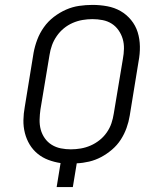

<svg xmlns="http://www.w3.org/2000/svg" viewBox="-20 -763 640 783"><path d="M211 0 227 -98Q201 -102 177 -111Q153 -120 133.5 -136Q114 -152 101 -173.5Q88 -195 81.5 -220.5Q75 -246 75.5 -273Q76 -300 81 -327L117 -548Q122 -575 132 -601.5Q142 -628 159 -652Q176 -676 199.5 -694Q223 -712 249 -723.5Q275 -735 302.5 -739Q330 -743 357 -743Q388 -743 417.5 -737.5Q447 -732 471.5 -718Q496 -704 514.5 -681.5Q533 -659 541.5 -631.5Q550 -604 550.5 -573.5Q551 -543 545 -512L509 -291Q505 -266 496 -241Q487 -216 472.5 -193.5Q458 -171 437 -153Q416 -135 392.5 -122.5Q369 -110 343.5 -104Q318 -98 293 -97L277 0ZM269 -154Q289 -154 309.5 -157.5Q330 -161 349.5 -169.5Q369 -178 386 -191.5Q403 -205 415.5 -223Q428 -241 434.5 -260.5Q441 -280 444 -300L481 -522Q485 -543 485.5 -564Q486 -585 480.5 -604Q475 -623 463.5 -639.5Q452 -656 435.5 -666.5Q419 -677 398.5 -681Q378 -685 357 -685Q337 -685 316.5 -681.5Q296 -678 276.5 -669.5Q257 -661 240.5 -647.5Q224 -634 211.5 -616Q199 -598 192 -578.5Q185 -559 182 -539L145 -317Q142 -296 141.5 -275Q141 -254 146 -235Q151 -216 162.5 -199.5Q174 -183 191 -172.5Q208 -162 228 -158Q248 -154 269 -154Z"/></svg>

Font: Iosevka Aile Light
Style: Italic
Weight: 300
Italic angle: -9°
Designer: Belleve Invis
Foundry: Belleve Invis
Version: Version 31.1.0; ttfautohint (v1.8.4)